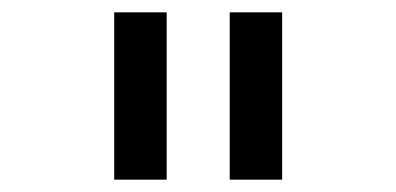

<svg xmlns="http://www.w3.org/2000/svg" viewBox="-20 -749 642 311"><path d="M165 -729H250V-458H165ZM352.1 -729H437V-458H352.1Z"/></svg>

Font: Hack
Style: Italic
Weight: 400
Italic angle: -11°
Monospace: yes
Designer: Christopher Simpkins
Foundry: Christopher Simpkins
Version: Version 2.019; ttfautohint (v1.4.1) -l 4 -r 80 -G 350 -x 0 -